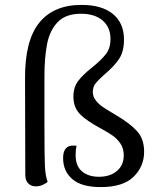

<svg xmlns="http://www.w3.org/2000/svg" viewBox="-20 -750 642 782"><path d="M83 -38 82 -430Q81 -584 139.5 -657Q198 -730 312 -730Q395 -730 440 -693Q485 -656 485 -589Q485 -540 465 -510Q445 -480 407 -448Q381 -425 369.5 -410.5Q358 -396 358 -376Q358 -356 370.5 -340.5Q383 -325 398.5 -314.5Q414 -304 456 -279Q510 -247 538.5 -215.5Q567 -184 567 -132Q567 -72 524 -30Q481 12 390 12Q312 12 274.5 -20.5Q237 -53 237 -106Q237 -154 273 -157H279Q288 -157 292 -156Q288 -143 288 -118Q288 -74 314 -52Q340 -30 383 -30Q428 -30 456 -53.5Q484 -77 484 -117Q484 -145 471 -164.5Q458 -184 440.5 -196.5Q423 -209 392 -226Q332 -258 305.5 -285.5Q279 -313 279 -356Q279 -395 298.5 -420.5Q318 -446 356 -476Q393 -506 411.5 -530Q430 -554 430 -591Q430 -639 398 -666.5Q366 -694 310 -694Q248 -694 215.5 -660.5Q183 -627 172 -572Q161 -517 161 -438V-246Q161 -109 163 -71.5Q165 -34 174 -9Q167 -3 154 3Q141 9 126 9Q107 9 95 -3Q83 -15 83 -38Z"/></svg>

Font: Arima Madurai
Style: Regular
Weight: 400
Designer: Joana Correia and Natanael Gama
Foundry: NDISCOVER
Version: Version 1.019